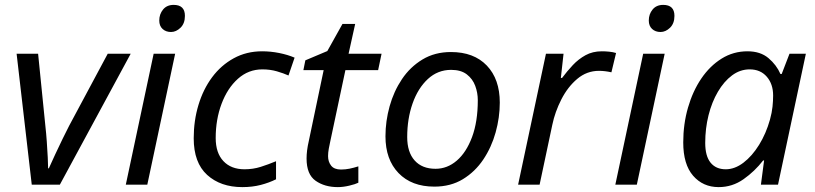

<svg xmlns="http://www.w3.org/2000/svg" viewBox="-20 -756 3337 786"><path d="M110 0 48 -536H136L166 -238Q169 -212 171.5 -177Q174 -142 175.5 -111.5Q177 -81 177 -67H180Q191 -92 206 -124Q221 -156 236.5 -188Q252 -220 263 -241L421 -536H515L225 0Z M680 -625Q659 -625 645.5 -637.5Q632 -650 632 -672Q632 -698 647.5 -717Q663 -736 691 -736Q737 -736 737 -691Q737 -660 719 -642.5Q701 -625 680 -625ZM495 0 609 -536H697L583 0Z M972 10Q883 10 828 -40Q773 -90 773 -190Q773 -262 792.5 -326.5Q812 -391 848.5 -440Q885 -489 937 -517.5Q989 -546 1053 -546Q1088 -546 1123 -539Q1158 -532 1186 -520L1161 -447Q1141 -456 1113.5 -464Q1086 -472 1054 -472Q997 -472 954 -433.5Q911 -395 887 -331Q863 -267 863 -191Q863 -130 894.5 -96.5Q926 -63 981 -63Q1016 -63 1047.5 -73Q1079 -83 1110 -96V-22Q1082 -8 1047.5 1Q1013 10 972 10Z M1363 10Q1309 10 1272 -16Q1235 -42 1235 -107Q1235 -139 1244 -178L1305 -469H1222L1230 -509L1320 -547L1382 -658H1434L1407 -536H1542L1528 -469H1394L1332 -177Q1329 -164 1326 -147.5Q1323 -131 1323 -117Q1323 -94 1335.5 -78Q1348 -62 1376 -62Q1394 -62 1411 -65.5Q1428 -69 1447 -75V-8Q1435 -2 1410 4Q1385 10 1363 10Z M1758 8Q1665 8 1611.5 -47.5Q1558 -103 1558 -198Q1558 -260 1575 -321Q1592 -382 1625.5 -432Q1659 -482 1709.5 -512.5Q1760 -543 1826 -543Q1920 -543 1973 -487.5Q2026 -432 2026 -336Q2026 -275 2009 -214Q1992 -153 1958.5 -103Q1925 -53 1875 -22.5Q1825 8 1758 8ZM1763 -65Q1811 -65 1850 -98.5Q1889 -132 1912.5 -195Q1936 -258 1936 -346Q1936 -376 1925.5 -404.5Q1915 -433 1891 -451.5Q1867 -470 1827 -470Q1772 -470 1731.5 -432.5Q1691 -395 1669 -332.5Q1647 -270 1647 -195Q1647 -133 1677.5 -99Q1708 -65 1763 -65Z M2101 0 2215 -536H2287L2276 -437H2281Q2302 -465 2325 -489.5Q2348 -514 2377 -530Q2406 -546 2444 -546Q2458 -546 2473.5 -544.5Q2489 -543 2502 -539L2483 -460Q2456 -466 2432 -466Q2382 -466 2343 -433Q2304 -400 2278 -349Q2252 -298 2241 -245L2189 0Z M2684 -625Q2663 -625 2649.5 -637.5Q2636 -650 2636 -672Q2636 -698 2651.5 -717Q2667 -736 2695 -736Q2741 -736 2741 -691Q2741 -660 2723 -642.5Q2705 -625 2684 -625ZM2499 0 2613 -536H2701L2587 0Z M2922 10Q2858 10 2817.5 -36.5Q2777 -83 2777 -173Q2777 -248 2796.5 -315.5Q2816 -383 2851 -434.5Q2886 -486 2934 -516Q2982 -546 3040 -546Q3093 -546 3126 -518Q3159 -490 3175 -453H3180L3212 -536H3279L3165 0H3095L3108 -99H3104Q3070 -55 3024 -22.5Q2978 10 2922 10ZM2951 -63Q2988 -63 3023.5 -90Q3059 -117 3087.5 -163Q3116 -209 3132 -266Q3140 -295 3142.5 -319.5Q3145 -344 3145 -365Q3145 -412 3119 -442Q3093 -472 3049 -472Q3010 -472 2977 -447.5Q2944 -423 2919 -380.5Q2894 -338 2880.5 -284Q2867 -230 2867 -171Q2867 -117 2889 -90Q2911 -63 2951 -63Z"/></svg>

Font: Noto IKEA Latin
Style: Italic
Weight: 400
Italic angle: -12°
Designer: Monotype Design Team
Foundry: Monotype Imaging Inc.
Version: Version 1.0